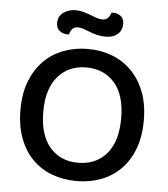

<svg xmlns="http://www.w3.org/2000/svg" viewBox="-56 -856 805 921"><g transform="rotate(5 346.5 -396.0)"><path d="M643 -304Q643 -226 620.5 -166.5Q598 -107 558 -67Q518 -27 464 -6.5Q410 14 346 14Q282 14 227.5 -6.5Q173 -27 133.5 -67Q94 -107 71.5 -166.5Q49 -226 49 -304Q49 -382 72 -441Q95 -500 135 -540.5Q175 -581 229.5 -601.5Q284 -622 346 -622Q409 -622 463 -601.5Q517 -581 557 -540.5Q597 -500 620 -441Q643 -382 643 -304ZM534 -304Q534 -416 483 -474.5Q432 -533 346 -533Q262 -533 210.5 -474Q159 -415 159 -304Q159 -192 210 -133Q261 -74 346 -74Q432 -74 483 -133Q534 -192 534 -304ZM270 -802Q291 -802 309 -797Q327 -792 343.5 -785.5Q360 -779 374.5 -774Q389 -769 402 -769Q421 -769 430.5 -780.5Q440 -792 444 -806H450Q472 -806 488 -794Q504 -782 504 -757Q504 -724 482 -706Q460 -688 425 -688Q403 -688 383.5 -693Q364 -698 347.5 -704.5Q331 -711 316.5 -716Q302 -721 290 -721Q271 -721 262 -709.5Q253 -698 249 -683H243Q221 -683 204.5 -695.5Q188 -708 188 -733Q188 -766 213 -784Q238 -802 270 -802Z"/></g></svg>

Font: Baloo Da 2 Medium
Style: Regular
Weight: 500
Designer: Noopur Datye, Sulekha Rajkumar and Ek Type
Foundry: Ek Type
Version: Version 1.640;hotconv 1.0.111;makeotfexe 2.5.65597; ttfautoh